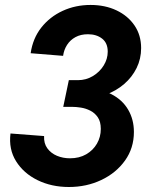

<svg xmlns="http://www.w3.org/2000/svg" viewBox="-20 -748 619 776"><path d="M258.3 7.8Q188.2 7.8 131.7 -19.9Q75.3 -47.6 44.9 -96.4Q14.5 -145.1 22.4 -208.5L158.2 -198.1Q156.7 -168.6 171.3 -148.6Q186 -128.5 210.3 -118.3Q234.7 -108.2 262.8 -108.2Q300.3 -108.2 328.3 -124.3Q356.3 -140.5 371.8 -167.4Q387.4 -194.4 387.4 -226.8Q387.4 -256.4 375.2 -274.1Q363 -291.8 344.7 -300.9Q326.4 -310.1 307 -313.1Q287.5 -316.1 272.4 -316.1H235.6L258.2 -424H294.7Q328 -424 355.5 -440.6Q383 -457.2 399.2 -483.6Q415.4 -510 415.4 -539.2Q415.4 -574.3 392.7 -591.9Q370 -609.6 335.4 -609.6Q306.2 -609.6 284.9 -597.9Q263.7 -586.3 251 -566.5Q238.4 -546.8 235 -522.3L103.9 -532.9Q112.6 -593.1 147.1 -636.8Q181.6 -680.4 233.4 -704.2Q285.2 -728 346 -728Q404.7 -728 450.9 -706.1Q497.2 -684.1 523.8 -644.9Q550.4 -605.7 550.4 -553.6Q550.4 -510.5 532.2 -473.3Q513.9 -436.1 481.9 -408.5Q450 -380.9 408.4 -365.7Q366.9 -350.5 320.1 -351.3L320.5 -389.3Q385.1 -390.3 429.9 -367.5Q474.6 -344.7 497.9 -304.8Q521.2 -264.9 521.2 -214.7Q521.2 -149.4 485.2 -99.1Q449.2 -48.8 389.4 -20.5Q329.7 7.8 258.3 7.8Z"/></svg>

Font: Reddit Sans
Style: Italic
Weight: 400
Italic angle: -11.25°
Designer: Stephen Hutchings
Version: Version 1.013